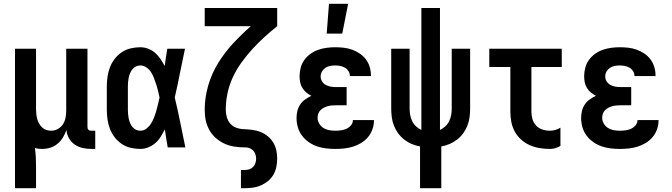

<svg xmlns="http://www.w3.org/2000/svg" viewBox="-20 -777 3540 1012"><path d="M59 215V-520H170V-200Q170 -187 171.5 -174Q173 -161 176.5 -148.5Q180 -136 186.5 -125Q193 -114 202.5 -105Q212 -96 224.5 -92Q237 -88 250 -88Q269 -88 285.5 -97.5Q302 -107 312 -122.5Q322 -138 325.5 -156.5Q329 -175 329 -194V-520H441V-109Q441 -104 442 -100Q443 -96 446 -93Q449 -90 453 -89Q457 -88 462 -88H482V8H462Q439 8 416 3Q393 -2 374 -15Q355 -28 343.5 -48.5Q332 -69 330 -92Q323 -71 311.5 -52Q300 -33 283 -19Q266 -5 245 1.5Q224 8 202 8Q193 8 183.5 7Q174 6 164 3Q168 29 169 55Q170 81 170 107V215Z M719 8Q694 8 668.5 2Q643 -4 621.5 -18.5Q600 -33 584 -54Q568 -75 559 -99Q550 -123 546.5 -148.5Q543 -174 543 -200V-320Q543 -346 546.5 -371.5Q550 -397 559 -421Q568 -445 584 -466Q600 -487 621.5 -501.5Q643 -516 668.5 -522Q694 -528 719 -528Q741 -528 761.5 -520Q782 -512 798 -498Q814 -484 826 -466Q838 -448 848 -429Q851 -452 854.5 -474.5Q858 -497 862 -520H955Q941 -456 928.5 -391.5Q916 -327 901 -263Q917 -198 930 -132Q943 -66 957 0H864Q860 -24 856 -48Q852 -72 849 -95Q839 -76 827.5 -57Q816 -38 799.5 -23.5Q783 -9 762 -0.5Q741 8 719 8ZM719 -88Q738 -88 752.5 -99.5Q767 -111 776.5 -126.5Q786 -142 792.5 -159Q799 -176 804 -193.5Q809 -211 813 -228.5Q817 -246 821 -263Q817 -281 813 -298Q809 -315 803.5 -331.5Q798 -348 792 -364.5Q786 -381 776.5 -396Q767 -411 752 -421.5Q737 -432 719 -432Q707 -432 696 -426.5Q685 -421 677.5 -411.5Q670 -402 665.5 -391Q661 -380 658.5 -368Q656 -356 655 -344Q654 -332 654 -320V-200Q654 -188 655 -176Q656 -164 658.5 -152Q661 -140 665.5 -129Q670 -118 677.5 -108.5Q685 -99 696 -93.5Q707 -88 719 -88Z M1250 215V119H1270Q1282 119 1293.5 115.5Q1305 112 1313.5 103.5Q1322 95 1326 83Q1330 71 1330 60Q1330 44 1323.5 30Q1317 16 1303.5 8Q1290 0 1274.5 0Q1259 0 1244 -1Q1229 -2 1214 -4.5Q1199 -7 1184.5 -11.5Q1170 -16 1156.5 -23Q1143 -30 1130.5 -39Q1118 -48 1107.5 -59Q1097 -70 1089 -82.5Q1081 -95 1075 -109Q1069 -123 1065.5 -138Q1062 -153 1060.5 -168Q1059 -183 1059 -198Q1059 -263 1077.5 -326.5Q1096 -390 1130 -445Q1164 -500 1208.5 -548Q1253 -596 1302 -639H1059V-735H1441V-639Q1406 -611 1373 -581Q1340 -551 1310 -518Q1280 -485 1253.5 -448.5Q1227 -412 1208 -371.5Q1189 -331 1179.5 -287Q1170 -243 1170 -198Q1170 -178 1176 -158Q1182 -138 1195.5 -123.5Q1209 -109 1229 -102.5Q1249 -96 1269 -96H1270Q1292 -95 1313.5 -92Q1335 -89 1355.5 -80.5Q1376 -72 1393 -57.5Q1410 -43 1421 -24.5Q1432 -6 1436.5 16Q1441 38 1441 59Q1441 81 1436.5 103Q1432 125 1421 144Q1410 163 1393 177Q1376 191 1355.5 200Q1335 209 1313.5 212Q1292 215 1270 215Z M1747 8Q1722 8 1697.5 5Q1673 2 1650 -6Q1627 -14 1606.5 -28.5Q1586 -43 1571.5 -62.5Q1557 -82 1550 -106Q1543 -130 1543 -155Q1543 -174 1547.5 -192.5Q1552 -211 1562.5 -226.5Q1573 -242 1588.5 -253Q1604 -264 1621 -272Q1607 -279 1594.5 -289.5Q1582 -300 1573.5 -314Q1565 -328 1562 -343.5Q1559 -359 1559 -376Q1559 -398 1565 -420.5Q1571 -443 1584.5 -461.5Q1598 -480 1617 -493.5Q1636 -507 1657.5 -514.5Q1679 -522 1701.5 -525Q1724 -528 1747 -528Q1769 -528 1791.5 -525.5Q1814 -523 1835 -515.5Q1856 -508 1875 -495.5Q1894 -483 1907.5 -465.5Q1921 -448 1928 -426Q1935 -404 1935 -382V-376H1824V-378Q1824 -391 1816.5 -402.5Q1809 -414 1797.5 -420.5Q1786 -427 1773 -429.5Q1760 -432 1747 -432Q1733 -432 1719.5 -429.5Q1706 -427 1695 -419.5Q1684 -412 1677 -400Q1670 -388 1670 -374Q1670 -360 1677.5 -348Q1685 -336 1697 -329.5Q1709 -323 1722.5 -320.5Q1736 -318 1750 -318H1807V-222H1750Q1739 -222 1728 -221Q1717 -220 1706.5 -217Q1696 -214 1686.5 -209Q1677 -204 1669 -196Q1661 -188 1657.5 -177.5Q1654 -167 1654 -156Q1654 -140 1662.5 -125.5Q1671 -111 1684.5 -102.5Q1698 -94 1714.5 -91Q1731 -88 1747 -88Q1762 -88 1777 -90Q1792 -92 1805.5 -98Q1819 -104 1829.5 -116Q1840 -128 1840 -143V-144H1951V-140Q1951 -117 1942.5 -94Q1934 -71 1919 -53.5Q1904 -36 1883.5 -23.5Q1863 -11 1840.5 -4Q1818 3 1794.5 5.5Q1771 8 1747 8ZM1702 -600 1714 -757H1815L1784 -600Z M2194 215V-5Q2172 -9 2150.5 -18Q2129 -27 2110.5 -41.5Q2092 -56 2078.5 -74.5Q2065 -93 2056.5 -114.5Q2048 -136 2045 -159Q2042 -182 2042 -205V-520H2139V-205Q2139 -188 2142 -171Q2145 -154 2152.5 -138.5Q2160 -123 2173 -111Q2186 -99 2201 -92V-735H2299V-92Q2314 -99 2327 -111Q2340 -123 2347.5 -138.5Q2355 -154 2358 -171Q2361 -188 2361 -205V-520H2458V-205Q2458 -182 2455 -159Q2452 -136 2443.5 -114.5Q2435 -93 2421.5 -74.5Q2408 -56 2389.5 -41.5Q2371 -27 2349.5 -18Q2328 -9 2306 -5V215Z M2878 8Q2851 8 2824 3.5Q2797 -1 2772 -12Q2747 -23 2726.5 -41.5Q2706 -60 2693 -84Q2680 -108 2675 -135Q2670 -162 2670 -189V-424H2559V-520H2941V-424H2781V-189Q2781 -169 2786.5 -149.5Q2792 -130 2805.5 -115.5Q2819 -101 2838.5 -94.5Q2858 -88 2878 -88Q2893 -88 2907 -92Q2921 -96 2934 -104V-8Q2921 0 2907 4Q2893 8 2878 8Z M3247 8Q3222 8 3197.5 5Q3173 2 3150 -6Q3127 -14 3106.5 -28.5Q3086 -43 3071.5 -62.5Q3057 -82 3050 -106Q3043 -130 3043 -155Q3043 -174 3047.5 -192.5Q3052 -211 3062.5 -226.5Q3073 -242 3088.5 -253Q3104 -264 3121 -272Q3107 -279 3094.5 -289.5Q3082 -300 3073.5 -314Q3065 -328 3062 -343.5Q3059 -359 3059 -376Q3059 -398 3065 -420.5Q3071 -443 3084.5 -461.5Q3098 -480 3117 -493.5Q3136 -507 3157.5 -514.5Q3179 -522 3201.5 -525Q3224 -528 3247 -528Q3269 -528 3291.5 -525.5Q3314 -523 3335 -515.5Q3356 -508 3375 -495.5Q3394 -483 3407.5 -465.5Q3421 -448 3428 -426Q3435 -404 3435 -382V-376H3324V-378Q3324 -391 3316.5 -402.5Q3309 -414 3297.5 -420.5Q3286 -427 3273 -429.5Q3260 -432 3247 -432Q3233 -432 3219.5 -429.5Q3206 -427 3195 -419.5Q3184 -412 3177 -400Q3170 -388 3170 -374Q3170 -360 3177.5 -348Q3185 -336 3197 -329.5Q3209 -323 3222.5 -320.5Q3236 -318 3250 -318H3307V-222H3250Q3239 -222 3228 -221Q3217 -220 3206.5 -217Q3196 -214 3186.5 -209Q3177 -204 3169 -196Q3161 -188 3157.5 -177.5Q3154 -167 3154 -156Q3154 -140 3162.5 -125.5Q3171 -111 3184.5 -102.5Q3198 -94 3214.5 -91Q3231 -88 3247 -88Q3262 -88 3277 -90Q3292 -92 3305.5 -98Q3319 -104 3329.5 -116Q3340 -128 3340 -143V-144H3451V-140Q3451 -117 3442.5 -94Q3434 -71 3419 -53.5Q3404 -36 3383.5 -23.5Q3363 -11 3340.5 -4Q3318 3 3294.5 5.5Q3271 8 3247 8Z"/></svg>

Font: Iosevka Term Curly
Style: Bold
Weight: 700
Designer: Belleve Invis
Foundry: Belleve Invis
Version: Version 32.3.0